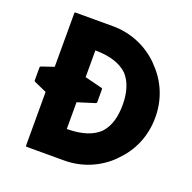

<svg xmlns="http://www.w3.org/2000/svg" viewBox="-142 -965 1116 1114"><g transform="rotate(20 415.5 -407.5)"><path d="M522 -234 521 -233C481 -194 418 -171 326 -170H321V-335L429 -369L434 -374V-459L429 -463L321 -490V-655H326C416 -654 479 -631 520 -592L521 -591C561 -547 578 -485 578 -412C578 -339 562 -278 522 -234ZM55 -459 50 -454V-369L55 -364L132 -330V3L136 7H369C481 7 584 -38 658 -113L664 -120C736 -192 781 -291 781 -408C781 -524 736 -623 664 -695L658 -702C584 -777 481 -822 369 -822H136L132 -818V-485Z"/></g></svg>

Font: Hussar Woodtype
Style: Bd
Weight: 900
Foundry: Cannot Into Space Fonts
Version: Version 1.07